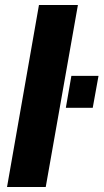

<svg xmlns="http://www.w3.org/2000/svg" viewBox="-20 -744 412 764"><path d="M8 0 135 -724H290L162 0ZM242 -315 264 -442H372L349 -315Z"/></svg>

Font: Archivo SemiCondensed ExtraBold
Style: Italic
Weight: 800
Width: 4
Italic angle: -10°
Designer: Hector Gatti
Foundry: Omnibus-Type
Version: Version 2.001